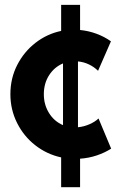

<svg xmlns="http://www.w3.org/2000/svg" viewBox="-20 -658 496 802"><path d="M235.4 -0.5Q175.3 -13.7 127.2 -51.3Q79.1 -88.9 51.3 -144.5Q23.4 -200.2 23.4 -264.6Q23.4 -331.1 52 -386.7Q80.6 -442.4 128.7 -479.5Q176.8 -516.6 235.4 -528.8V-637.7H314.5V-532.7Q349.6 -529.3 382.8 -517.1Q416 -504.9 443.4 -485.4L389.6 -362.3Q372.6 -378.9 350.8 -389.2Q329.1 -399.4 305.7 -401.4V-126.5Q330.6 -128.9 353.5 -138.9Q376.5 -148.9 391.6 -163.1L444.3 -37.1Q417.5 -20 384.3 -8.8Q351.1 2.4 314.5 4.9V124H235.4ZM243.2 -135.3V-393.1Q207 -377.9 185.1 -343.8Q163.1 -309.6 163.1 -264.6Q163.1 -220.7 184.8 -185.8Q206.5 -150.9 243.2 -135.3Z"/></svg>

Font: Reddit Sans Strawberry ExBold
Style: Regular
Weight: 800
Designer: Stephen Hutchings
Foundry: Reddit
Version: Version 1.013